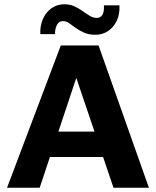

<svg xmlns="http://www.w3.org/2000/svg" viewBox="-20 -880 731 900"><path d="M13 0 265 -667H442L678 0H512L299 -629L378 -636L166 0ZM155 -144 188 -263H491L506 -144ZM238 -720H169Q167 -758 181 -790.5Q195 -823 221.5 -841.5Q248 -860 282 -860Q308 -860 328.5 -850.5Q349 -841 366.5 -828.5Q384 -816 400.5 -806Q417 -796 434 -796Q451 -796 460 -810.5Q469 -825 467 -855H540Q542 -812 526.5 -781Q511 -750 485 -733.5Q459 -717 428 -717Q396 -717 374 -727Q352 -737 335 -749Q318 -761 304.5 -771Q291 -781 276 -781Q255 -781 246 -761.5Q237 -742 238 -720Z"/></svg>

Font: Maven Pro
Style: Bold
Weight: 700
Designer: Joe Prince
Foundry: Joe Prince
Version: Version 2.103